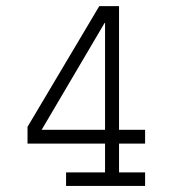

<svg xmlns="http://www.w3.org/2000/svg" viewBox="-20 -610 610 630"><path d="M456.1 -184.1V-138.7H370.6V-44.4H456.1V0H196.8V-44.4H324.7V-138.7H70.3V-193.8L305.7 -589.8H370.6V-184.1ZM324.7 -534.7H323.2L116.7 -184.1H324.7Z"/></svg>

Font: Ethiopic Sadiss
Style: Regular
Weight: 400
Designer: abass alamnehe
Foundry: Senamirmir Project
Version: Version 5.100